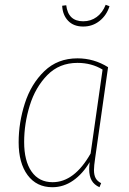

<svg xmlns="http://www.w3.org/2000/svg" viewBox="-20 -773 539 803"><path d="M432 -492 378 -112Q373 -79 373 -62Q373 -41 380 -28Q387 -15 403 -7L396 10Q374 0 363.5 -18Q353 -36 353 -66Q353 -75 355 -95Q326 -46 286 -18Q246 10 199 10Q133 10 95.5 -40.5Q58 -91 58 -178Q58 -260 84 -341Q110 -422 165.5 -475.5Q221 -529 304 -529Q373 -529 432 -492ZM81 -179Q81 -100 112 -55.5Q143 -11 200 -11Q291 -11 359 -131L409 -482Q363 -510 304 -510Q228 -510 178 -459Q128 -408 104.5 -332Q81 -256 81 -179ZM240 -749 257 -751Q265 -684 328 -684Q360 -684 384.5 -702Q409 -720 422 -753L438 -747Q426 -709 396.5 -685.5Q367 -662 328 -662Q288 -662 265 -686Q242 -710 240 -749Z"/></svg>

Font: Fira Sans Condensed Thin
Style: Italic
Weight: 250
Width: 3
Italic angle: -8°
Designer: Carrois Corporate & Edenspiekermann AG
Foundry: Carrois Corporate GbR & Edenspiekermann AG
Version: Version 4.203